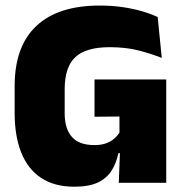

<svg xmlns="http://www.w3.org/2000/svg" viewBox="-20 -674 681 708"><path d="M254 14.5Q181 14.5 132 -17.8Q83 -50 58.5 -111Q34 -172 34 -257.5V-356.5Q34 -503 114 -578.2Q194 -653.5 347.5 -653.5Q392.5 -653.5 431.8 -647.8Q471 -642 503.8 -632.5Q536.5 -623 561.5 -611L576.5 -460.5Q537.5 -476 490.8 -488Q444 -500 384 -500Q297.5 -500 258 -463.5Q218.5 -427 218.5 -344.5V-255.5Q218.5 -200 244.8 -169.5Q271 -139 328.5 -139Q352.5 -139 370.2 -145.2Q388 -151.5 400.2 -162Q412.5 -172.5 420.5 -185V-295L443 -244.5L328.5 -243.5V-381H593V-109H416.5Q409 -73 391.8 -45.2Q374.5 -17.5 341.8 -1.5Q309 14.5 254 14.5ZM423 -131H593V0H418Z"/></svg>

Font: Anek Bangla Medium ExtraBold
Style: Regular
Weight: 800
Version: Version 1.003